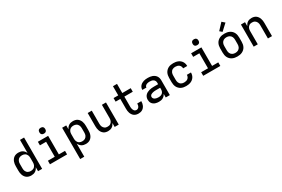

<svg xmlns="http://www.w3.org/2000/svg" viewBox="129 -2229 5742 3906"><g transform="rotate(-30 3000.0 -276.5)"><path d="M259 8Q232 8 205.5 1.5Q179 -5 157 -20Q135 -35 119 -57Q103 -79 93.5 -104.5Q84 -130 80.5 -156.5Q77 -183 77 -210V-310Q77 -337 80.5 -363.5Q84 -390 93.5 -415.5Q103 -441 119 -463Q135 -485 157 -500Q179 -515 205.5 -521.5Q232 -528 259 -528Q284 -528 309 -522.5Q334 -517 355.5 -503.5Q377 -490 393 -470Q409 -450 419 -427V-735H515V0H419V-93Q409 -70 393 -50Q377 -30 355.5 -16.5Q334 -3 309 2.5Q284 8 259 8ZM296 -76Q313 -76 330 -79.5Q347 -83 362 -91.5Q377 -100 388.5 -113.5Q400 -127 407 -142.5Q414 -158 416.5 -175.5Q419 -193 419 -210V-310Q419 -327 416.5 -344.5Q414 -362 407 -377.5Q400 -393 388.5 -406.5Q377 -420 362 -428.5Q347 -437 330 -440.5Q313 -444 296 -444Q279 -444 262 -440.5Q245 -437 230 -428.5Q215 -420 203.5 -406.5Q192 -393 185 -377.5Q178 -362 175.5 -344.5Q173 -327 173 -310V-210Q173 -193 175.5 -175.5Q178 -158 185 -142.5Q192 -127 203.5 -113.5Q215 -100 230 -91.5Q245 -83 262 -79.5Q279 -76 296 -76Z M699 0V-84H860V-436H715V-520H956V-84H1101V0ZM906 -601Q892 -601 878.5 -605Q865 -609 855 -619Q845 -629 841 -642.5Q837 -656 837 -670Q837 -684 841 -697.5Q845 -711 855 -721Q865 -731 878.5 -735Q892 -739 906 -739Q920 -739 933.5 -735Q947 -731 957 -721Q967 -711 971 -697.5Q975 -684 975 -670Q975 -656 971 -642.5Q967 -629 957 -619Q947 -609 933.5 -605Q920 -601 906 -601Z M1285 215V-520H1381V-427Q1391 -450 1407 -470Q1423 -490 1444.5 -503.5Q1466 -517 1491 -522.5Q1516 -528 1541 -528Q1568 -528 1594.5 -521.5Q1621 -515 1643 -500Q1665 -485 1681 -463Q1697 -441 1706.5 -415.5Q1716 -390 1719.5 -363.5Q1723 -337 1723 -310V-210Q1723 -183 1719.5 -156.5Q1716 -130 1706.5 -104.5Q1697 -79 1681 -57Q1665 -35 1643 -20Q1621 -5 1594.5 1.5Q1568 8 1541 8Q1516 8 1491 2.5Q1466 -3 1444.5 -16.5Q1423 -30 1407 -50Q1391 -70 1381 -93V215ZM1504 -76Q1521 -76 1538 -79.5Q1555 -83 1570 -91.5Q1585 -100 1596.5 -113.5Q1608 -127 1615 -142.5Q1622 -158 1624.5 -175.5Q1627 -193 1627 -210V-310Q1627 -327 1624.5 -344.5Q1622 -362 1615 -377.5Q1608 -393 1596.5 -406.5Q1585 -420 1570 -428.5Q1555 -437 1538 -440.5Q1521 -444 1504 -444Q1487 -444 1470 -440.5Q1453 -437 1438 -428.5Q1423 -420 1411.5 -406.5Q1400 -393 1393 -377.5Q1386 -362 1383.5 -344.5Q1381 -327 1381 -310V-210Q1381 -193 1383.5 -175.5Q1386 -158 1393 -142.5Q1400 -127 1411.5 -113.5Q1423 -100 1438 -91.5Q1453 -83 1470 -79.5Q1487 -76 1504 -76Z M2063 8Q2036 8 2010 1.5Q1984 -5 1962.5 -20.5Q1941 -36 1925.5 -58Q1910 -80 1901 -105.5Q1892 -131 1888.5 -157Q1885 -183 1885 -210V-520H1981V-210Q1981 -193 1983.5 -176Q1986 -159 1992.5 -143.5Q1999 -128 2010 -114.5Q2021 -101 2035 -92Q2049 -83 2066 -79.5Q2083 -76 2100 -76Q2117 -76 2134 -79.5Q2151 -83 2165 -92Q2179 -101 2190 -114.5Q2201 -128 2207.5 -143.5Q2214 -159 2216.5 -176Q2219 -193 2219 -210V-520H2315V0H2219V-92Q2209 -70 2193.5 -50Q2178 -30 2157 -16.5Q2136 -3 2111.5 2.5Q2087 8 2063 8Z M2777 8Q2751 8 2725 1.5Q2699 -5 2678 -20Q2657 -35 2642 -57Q2627 -79 2618 -103.5Q2609 -128 2606 -154Q2603 -180 2603 -206V-436H2493V-520H2603V-735H2698V-520H2896V-436H2698V-206Q2698 -192 2699 -178Q2700 -164 2703.5 -150Q2707 -136 2712.5 -123Q2718 -110 2727 -99Q2736 -88 2749.5 -82Q2763 -76 2777 -76Q2795 -76 2811.5 -85.5Q2828 -95 2837.5 -110.5Q2847 -126 2851 -144.5Q2855 -163 2855 -181V-184H2950V-179Q2950 -155 2945.5 -131Q2941 -107 2931 -85.5Q2921 -64 2905.5 -45.5Q2890 -27 2869 -14.5Q2848 -2 2824.5 3Q2801 8 2777 8Z M3258 8Q3236 8 3213.5 5Q3191 2 3170.5 -5.5Q3150 -13 3131.5 -26.5Q3113 -40 3100.5 -58.5Q3088 -77 3082.5 -98.5Q3077 -120 3077 -142Q3077 -170 3086 -197Q3095 -224 3114.5 -244.5Q3134 -265 3159 -278Q3184 -291 3211 -298.5Q3238 -306 3266 -308.5Q3294 -311 3321 -311H3419V-348Q3419 -370 3409.5 -390Q3400 -410 3382 -422.5Q3364 -435 3342.5 -439.5Q3321 -444 3299 -444Q3286 -444 3273 -443Q3260 -442 3247.5 -439Q3235 -436 3223 -431Q3211 -426 3201 -417.5Q3191 -409 3185 -397Q3179 -385 3179 -372V-371H3083V-374Q3083 -399 3092 -422.5Q3101 -446 3117.5 -464.5Q3134 -483 3155.5 -495.5Q3177 -508 3201 -515.5Q3225 -523 3249.5 -525.5Q3274 -528 3299 -528Q3325 -528 3351.5 -524.5Q3378 -521 3403 -512Q3428 -503 3450 -487Q3472 -471 3487 -449Q3502 -427 3508.5 -401Q3515 -375 3515 -348V0H3419V-84Q3408 -62 3391 -43.5Q3374 -25 3352.5 -13Q3331 -1 3306.5 3.5Q3282 8 3258 8ZM3295 -76Q3319 -76 3342.5 -82Q3366 -88 3384 -103.5Q3402 -119 3410.5 -142Q3419 -165 3419 -189V-228H3321Q3306 -228 3290.5 -227Q3275 -226 3260 -223Q3245 -220 3230.5 -215.5Q3216 -211 3202.5 -203Q3189 -195 3181 -181.5Q3173 -168 3173 -152Q3173 -132 3185.5 -115.5Q3198 -99 3216.5 -90.5Q3235 -82 3255 -79Q3275 -76 3295 -76Z M3897 8Q3868 8 3838.5 3Q3809 -2 3783 -15Q3757 -28 3735.5 -49Q3714 -70 3701 -96Q3688 -122 3682.5 -151.5Q3677 -181 3677 -210V-310Q3677 -339 3682.5 -368.5Q3688 -398 3701 -424Q3714 -450 3735.5 -471Q3757 -492 3783 -505Q3809 -518 3838.5 -523Q3868 -528 3897 -528Q3924 -528 3951 -524Q3978 -520 4003.5 -510Q4029 -500 4050.5 -483Q4072 -466 4087 -443.5Q4102 -421 4109.5 -394.5Q4117 -368 4117 -341V-336H4021V-339Q4021 -362 4011 -383.5Q4001 -405 3983 -419Q3965 -433 3942.5 -438.5Q3920 -444 3897 -444Q3880 -444 3863 -440.5Q3846 -437 3830.5 -428.5Q3815 -420 3803.5 -406.5Q3792 -393 3785 -377.5Q3778 -362 3775.5 -344.5Q3773 -327 3773 -310V-210Q3773 -193 3775.5 -175.5Q3778 -158 3785 -142.5Q3792 -127 3803.5 -113.5Q3815 -100 3830.5 -91.5Q3846 -83 3863 -79.5Q3880 -76 3897 -76Q3920 -76 3942.5 -81.5Q3965 -87 3983 -101Q4001 -115 4011 -136.5Q4021 -158 4021 -181V-184H4117V-179Q4117 -152 4109.5 -125.5Q4102 -99 4087 -76.5Q4072 -54 4050.5 -37Q4029 -20 4003.5 -10Q3978 0 3951 4Q3924 8 3897 8Z M4299 0V-84H4460V-436H4315V-520H4556V-84H4701V0ZM4506 -601Q4492 -601 4478.5 -605Q4465 -609 4455 -619Q4445 -629 4441 -642.5Q4437 -656 4437 -670Q4437 -684 4441 -697.5Q4445 -711 4455 -721Q4465 -731 4478.5 -735Q4492 -739 4506 -739Q4520 -739 4533.5 -735Q4547 -731 4557 -721Q4567 -711 4571 -697.5Q4575 -684 4575 -670Q4575 -656 4571 -642.5Q4567 -629 4557 -619Q4547 -609 4533.5 -605Q4520 -601 4506 -601Z M5100 8Q5070 8 5041 3Q5012 -2 4985 -15Q4958 -28 4936.5 -48.5Q4915 -69 4901.5 -95.5Q4888 -122 4882.5 -151Q4877 -180 4877 -210V-310Q4877 -340 4882.5 -369Q4888 -398 4901.5 -424.5Q4915 -451 4936.5 -471.5Q4958 -492 4985 -505Q5012 -518 5041 -523Q5070 -528 5100 -528Q5130 -528 5159 -523Q5188 -518 5215 -505Q5242 -492 5263.5 -471.5Q5285 -451 5298.5 -424.5Q5312 -398 5317.5 -369Q5323 -340 5323 -310V-210Q5323 -180 5317.5 -151Q5312 -122 5298.5 -95.5Q5285 -69 5263.5 -48.5Q5242 -28 5215 -15Q5188 -2 5159 3Q5130 8 5100 8ZM5100 -76Q5118 -76 5135 -79.5Q5152 -83 5167.5 -91.5Q5183 -100 5195 -113Q5207 -126 5214 -142Q5221 -158 5224 -175Q5227 -192 5227 -210V-310Q5227 -328 5224 -345Q5221 -362 5214 -378Q5207 -394 5195 -407Q5183 -420 5167.5 -428.5Q5152 -437 5135 -440.5Q5118 -444 5100 -444Q5082 -444 5065 -440.5Q5048 -437 5032.5 -428.5Q5017 -420 5005 -407Q4993 -394 4986 -378Q4979 -362 4976 -345Q4973 -328 4973 -310V-210Q4973 -192 4976 -175Q4979 -158 4986 -142Q4993 -126 5005 -113Q5017 -100 5032.5 -91.5Q5048 -83 5065 -79.5Q5082 -76 5100 -76ZM5087 -577 5034 -623 5169 -768 5233 -712Z M5485 0V-520H5581V-428Q5591 -450 5606.5 -470Q5622 -490 5643 -503.5Q5664 -517 5688.5 -522.5Q5713 -528 5737 -528Q5764 -528 5790 -521.5Q5816 -515 5837.5 -499.5Q5859 -484 5874.5 -462Q5890 -440 5899 -414.5Q5908 -389 5911.5 -363Q5915 -337 5915 -310V0H5819V-310Q5819 -327 5816.5 -344Q5814 -361 5807.5 -376.5Q5801 -392 5790 -405.5Q5779 -419 5765 -428Q5751 -437 5734 -440.5Q5717 -444 5700 -444Q5683 -444 5666 -440.5Q5649 -437 5635 -428Q5621 -419 5610 -405.5Q5599 -392 5592.5 -376.5Q5586 -361 5583.5 -344Q5581 -327 5581 -310V0Z"/></g></svg>

Font: Iosevka Fixed Curly Md Ex
Style: Regular
Weight: 500
Width: 7
Monospace: yes
Designer: Belleve Invis
Foundry: Belleve Invis
Version: Version 30.1.2